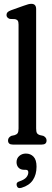

<svg xmlns="http://www.w3.org/2000/svg" viewBox="-20 -756 274 1004"><path d="M169 -708.5V-84.5Q169 -67.5 173.2 -60.2Q177.5 -53 189 -49.5L206.5 -45.5Q223.5 -37 223.5 -21.5Q223.5 0 198.5 0H47Q22 0 22 -21.5Q22 -37 39 -45.5L57 -49.5Q68 -53 72.5 -60.2Q77 -67.5 77 -84.5V-627Q77 -641.5 73 -647.5Q69 -653.5 59 -656L31.5 -657Q14 -663 14 -677.5Q14 -686 19.2 -691.8Q24.5 -697.5 38 -702.5L102.5 -725.5Q119 -731.5 127.8 -733.8Q136.5 -736 144 -736Q169 -736 169 -708.5ZM107.5 132Q87.5 132 77 120.8Q66.5 109.5 66.5 92Q66.5 72 80.8 59.5Q95 47 115.5 47Q139.5 47 155.2 63.2Q171 79.5 171 115.5Q171 157 152 185.5Q133 214 92.5 226Q72 232 67.5 214.5Q63 197.5 82.5 192Q107.5 183.5 117.8 171.2Q128 159 128 145Q128 132 115 132Z"/></svg>

Font: Fraunces 144pt S100
Style: Regular
Weight: 400
Version: Version 1.000; ttfautohint (v1.8.3)